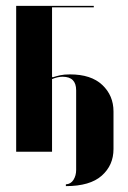

<svg xmlns="http://www.w3.org/2000/svg" viewBox="-20 -515 436 653"><path d="M157 -490V-254L159 -252Q171 -256 184.5 -259Q198 -262 218 -262Q290 -262 328 -226Q366 -190 366 -136V-8Q366 47 326 82.5Q286 118 204 118V112Q221 111 230 96.5Q239 82 239 63V-208Q239 -254 193 -254Q176 -254 157 -246V1H35V-495H299V-490Z"/></svg>

Font: Moniqa Black Display
Style: Regular
Weight: 900
Designer: Rajesh Rajput
Foundry: Rajesh Rajput
Version: Version 1.000